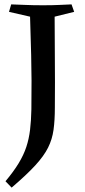

<svg xmlns="http://www.w3.org/2000/svg" viewBox="-20 -680 389 875"><path d="M306 -660 318 -626 229 -604Q229 -520 230 -414.5Q231 -309 230 -190Q230 -132 224 -88.5Q218 -45 199 -7Q180 31 140.5 74Q101 117 33 175L5 146Q42 102 65 64Q88 26 100 -10.5Q112 -47 117 -88.5Q122 -130 123 -182Q125 -319 122 -430Q119 -541 117 -604L21 -626L31 -660Q66 -659 98 -657.5Q130 -656 176 -656Q220 -656 250 -657.5Q280 -659 306 -660Z"/></svg>

Font: Ruwudu Medium
Style: Regular
Weight: 500
Designer: Becca Hirsbrunner Spalinger
Foundry: SIL International
Version: Version 3.000